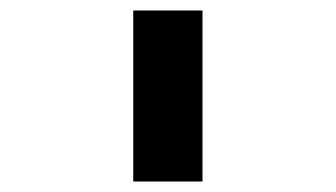

<svg xmlns="http://www.w3.org/2000/svg" viewBox="-20 -760 640 366"><path d="M234 -414V-740H366V-414Z"/></svg>

Font: Lilex Nerd Font
Style: Bold
Weight: 700
Designer: Mike Abbink, Paul van der Laan, Pieter van Rosmalen, Mikhael Khrustik
Foundry: Mikhael Khrustik
Version: Version 2.400; ttfautohint (v1.8.4.7-5d5b);Nerd Fonts 3.3.0